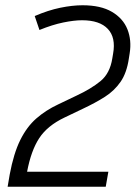

<svg xmlns="http://www.w3.org/2000/svg" viewBox="-20 -710 525 730"><path d="M392 -57 382 0H9L17 -47Q32 -127 57 -177.5Q82 -228 118 -259.5Q154 -291 201 -313L270 -346Q326 -372 362 -401.5Q398 -431 407 -488L410 -506Q421 -567 390 -600Q359 -633 292 -633Q262 -633 220.5 -624.5Q179 -616 130 -596L112 -649Q163 -671 209 -680.5Q255 -690 294 -690Q363 -690 405.5 -665Q448 -640 464.5 -598.5Q481 -557 473 -507L470 -488Q462 -433 438.5 -399Q415 -365 379 -342Q343 -319 294 -296L225 -263Q160 -232 129 -184.5Q98 -137 83 -57Z"/></svg>

Font: Inria Sans Light
Style: Italic
Weight: 300
Italic angle: -10°
Designer: Black Foundry Team
Foundry: Black Foundry
Version: Version 1.2; ttfautohint (v1.8.3)